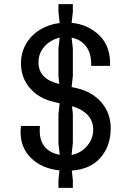

<svg xmlns="http://www.w3.org/2000/svg" viewBox="-20 -820 640 933"><path d="M264 55 269 8Q183 -1 131.5 -51.5Q80 -102 80 -177Q80 -197 82 -208H174Q173 -200 173 -185Q173 -135 198.5 -105.5Q224 -76 270 -68V-70L264 -125V-265L270 -318L234 -327Q167 -343 124.5 -393Q82 -443 82 -512Q82 -565 107 -607.5Q132 -650 175 -676Q218 -702 270 -708L264 -762V-800H334V-762L328 -709Q409 -701 463.5 -647.5Q518 -594 515 -500H423Q425 -560 398.5 -594.5Q372 -629 328 -637L334 -584V-451L328 -397L355 -391Q430 -373 474 -321Q518 -269 518 -196Q518 -112 469.5 -55Q421 2 329 9L334 55V93H264ZM267 -412H268L264 -451V-584L270 -637Q226 -627 196.5 -594.5Q167 -562 167 -517Q167 -436 267 -412ZM433 -190Q433 -233 405 -262Q377 -291 330 -304L334 -265V-125L328 -70V-67Q374 -76 403.5 -111Q433 -146 433 -190Z"/></svg>

Font: Sligoil Micro
Style: Regular
Weight: 400
Designer: Ariel Martín Pérez
Foundry: Igor Stepanchenko
Version: Version 1.001